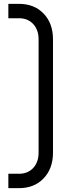

<svg xmlns="http://www.w3.org/2000/svg" viewBox="-20 -800 369 1000"><path d="M23.5 180V105H78.5Q125 105 153 74.8Q181 44.5 181 -5V-595Q181 -644.5 153 -674.8Q125 -705 78.5 -705H23.5V-780H78.5Q158.5 -780 207.2 -729.2Q256 -678.5 256 -595V-5Q256 78 207.2 129Q158.5 180 78.5 180Z"/></svg>

Font: Mohave
Style: Regular
Weight: 400
Designer: Gumpita Rahayu
Foundry: Tokotype
Version: Version 2.003; ttfautohint (v1.8.3)